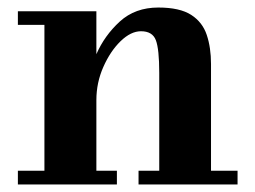

<svg xmlns="http://www.w3.org/2000/svg" viewBox="-20 -490 678 510"><path d="M27.5 -36.5H98V-424H27.5V-460H236V-346Q257.5 -395.5 298.2 -432.8Q339 -470 400.5 -470Q457.5 -470 487.8 -450.5Q518 -431 529.2 -397.2Q540.5 -363.5 540.5 -320V-36.5H611V0H348V-36.5H403V-296.5Q403 -359.5 394 -383.2Q385 -407 354.5 -407Q327.5 -407 300.2 -380.5Q273 -354 254.5 -312.2Q236 -270.5 236 -224V-36.5H290.5V0H27.5Z"/></svg>

Font: Bodoni* 06pt
Style: Bold
Weight: 700
Version: Version 2.3